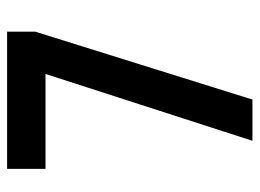

<svg xmlns="http://www.w3.org/2000/svg" viewBox="-115 -615 730 540"><g transform="rotate(-90 250.0 -345.0)"><path d="M45 -582V-690H431V-611L240 0H124L312 -582Z"/></g></svg>

Font: Radio Canada Condensed Medium
Style: Regular
Weight: 500
Width: 3
Designer: Charles Daoud, Etienne Aubert Bonn, Alexandre Saumier Demers, Jacques Le Bailly
Foundry: Radio-Canada
Version: Version 2.104; ttfautohint (v1.8.4.7-5d5b);gftools[0.9.28.de